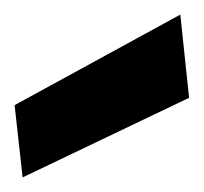

<svg xmlns="http://www.w3.org/2000/svg" viewBox="-20 -788 279 263"><path d="M11 -545 0 -644 227 -768 239 -654Z"/></svg>

Font: DM Sans 16pt Black
Style: Regular
Weight: 900
Version: Version 4.004;gftools[0.9.30]